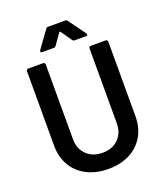

<svg xmlns="http://www.w3.org/2000/svg" viewBox="-159 -999 968 1116"><g transform="rotate(-20 324.5 -440.5)"><path d="M67 -227V-688Q67 -693 70.5 -696.5Q74 -700 79 -700H171Q176 -700 179.5 -696.5Q183 -693 183 -688V-225Q183 -166 220.5 -129Q258 -92 319 -92Q380 -92 417 -129Q454 -166 454 -225V-688Q454 -693 457.5 -696.5Q461 -700 466 -700H558Q563 -700 566.5 -696.5Q570 -693 570 -688V-227Q570 -157 539 -103.5Q508 -50 451 -21Q394 8 319 8Q244 8 187 -21Q130 -50 98.5 -103.5Q67 -157 67 -227ZM271 -889H376Q385 -889 390 -882L466 -777Q469 -773 469 -769Q469 -762 459 -762H389Q380 -762 375 -770L328 -837Q326 -839 324 -839Q322 -839 321 -837L274 -770Q269 -762 260 -762H189Q181 -762 179 -766.5Q177 -771 181 -777L257 -882Q262 -889 271 -889Z"/></g></svg>

Font: Barlow SemiBold
Style: Regular
Weight: 600
Designer: Jeremy Tribby
Foundry: Tribby Type
Version: Version 1.422